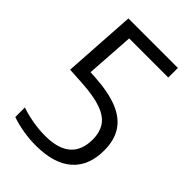

<svg xmlns="http://www.w3.org/2000/svg" viewBox="-223 -828 926 926"><g transform="rotate(45 240.0 -365.0)"><path d="M203.5 9.5Q159.5 9.5 116.8 2.2Q74 -5 36.5 -18V-83.5Q75.5 -70 118.5 -62.8Q161.5 -55.5 202 -55.5Q290 -55.5 333.8 -93.2Q377.5 -131 377.5 -205.5Q377.5 -255 355.2 -287.8Q333 -320.5 282.5 -338.5Q232 -356.5 147 -361.5L62 -366.5L86 -740H423.5V-674.5H123L159 -708L138 -395L91 -430.5L176 -425.5Q272 -419.5 333.5 -394Q395 -368.5 424.5 -322.2Q454 -276 454 -208Q454 -101.5 389.8 -46Q325.5 9.5 203.5 9.5Z"/></g></svg>

Font: Encode Sans SC SemiCondensed
Style: Regular
Weight: 400
Width: 4
Designer: Multiple Designers
Foundry: Impallari Type
Version: Version 3.002